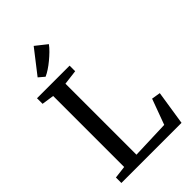

<svg xmlns="http://www.w3.org/2000/svg" viewBox="-287 -1090 1193 1193"><g transform="rotate(-45 309.5 -494.0)"><path d="M38.5 0V-48L121 -58V-682L40 -694V-743H326.5V-694L229 -682V-58L482 -67L544 -235.5L602 -226L567 0ZM172 -800 134.5 -832 255.5 -987.5 330 -928.5Q317 -910.5 297.5 -891.5Q278 -872.5 256.2 -854.5Q234.5 -836.5 212.8 -822.2Q191 -808 173 -800Z"/></g></svg>

Font: Merriweather 24pt
Style: Regular
Weight: 400
Designer: Eben Sorkin
Foundry: Eben Sorkin
Version: Version 2.100